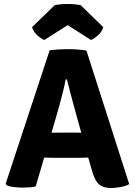

<svg xmlns="http://www.w3.org/2000/svg" viewBox="-20 -936 678 965"><path d="M241.5 -143Q233.5 -143 222.8 -143.5Q212 -144 202 -144L159.5 1Q144.5 4.5 127.2 5.8Q110 7 91.5 7Q73.5 7 50.8 4.2Q28 1.5 14.5 -4L8.5 -12.5L229.5 -683Q248.5 -686 275.2 -687.5Q302 -689 322 -689Q341 -689 368 -687.2Q395 -685.5 414.5 -682L629.5 -10.5Q613 -1 586.8 4Q560.5 9 538 9Q500 9 478.5 -8.8Q457 -26.5 442.5 -78L423.5 -144Q414 -144 403 -143.5Q392 -143 384 -143ZM261.5 -346.5 239 -269Q248.5 -269 259.5 -269.2Q270.5 -269.5 279 -269.5H352Q359.5 -269.5 369.2 -269.2Q379 -269 388.5 -269L371 -331.5Q359.5 -373.5 344 -430.5Q328.5 -487.5 316 -537H310Q305 -509 296.5 -475Q288 -441 278.8 -407.2Q269.5 -373.5 261.5 -346.5ZM385.5 -910 499 -799.5Q492 -775.5 472.2 -758.2Q452.5 -741 437.5 -735L320 -809.5L203 -735Q187.5 -741 168 -758.2Q148.5 -775.5 141 -799.5L255 -910Q284.5 -916 320 -916Q355.5 -916 385.5 -910Z"/></svg>

Font: Signika SC
Style: Bold
Weight: 700
Designer: Anna Giedryś
Foundry: Anna Giedryś
Version: Version 2.000; ttfautohint (v1.8.3) -l 8 -r 50 -G 200 -x 9 -